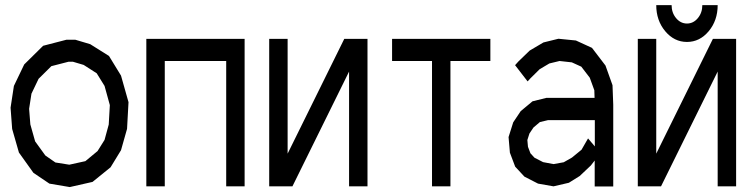

<svg xmlns="http://www.w3.org/2000/svg" viewBox="-20 -760 2994 763"><path d="M460.9 -459.5 490.7 -354 484.9 -248 460.9 -163.1 419.4 -95.2 347.7 -37.1 257.3 -16.6 176.3 -30.3 112.8 -73.2 55.2 -153.8 28.3 -247.6 22 -332 35.2 -418.5 76.2 -503.9 151.4 -578.1 244.1 -602.1H279.3L338.4 -584.5L413.1 -537.6ZM412.1 -265.1 416.5 -342.3 395.5 -418.5 364.3 -468.8 312.5 -502 270 -514.6H252L184.1 -497.1L133.3 -446.8L105 -387.7L95.7 -327.6L100.6 -265.6L119.6 -198.2L160.2 -142.1L200.2 -114.3L255.4 -105.5L319.3 -119.6L367.7 -159.7L395.5 -204.1Z M952.1 -605.5V-19.5H878.9V-517.6H634.8V-19.5H561.5V-605.5Z M1049.8 -19.5V-605.5H1123V-149.4L1348.1 -605.5H1440.4V-19.5H1367.2V-475.6L1142.1 -19.5Z M1928.7 -605.5V-517.6H1770V-19.5H1696.8V-517.6H1538.1V-605.5Z M2414.1 -421.4 2417 -343.8V-19H2343.3V-122.1L2328.1 -102.5L2283.7 -60.5L2240.7 -33.7L2179.7 -19.5L2118.2 -30.3L2064 -58.1L2027.3 -97.7L2006.3 -153.3L2001 -215.3L2019.5 -273.9L2049.3 -318.4L2096.2 -357.4L2151.4 -371.1H2342.8L2341.8 -401.4L2323.7 -451.2L2290 -495.1L2252.4 -512.2L2203.6 -517.6L2163.1 -507.8L2124.5 -484.9L2087.4 -448.2L2076.7 -436.5L2026.9 -501L2040 -515.6L2085 -559.1L2139.6 -591.3L2199.2 -606L2268.6 -599.1L2332.5 -569.8L2386.2 -499.5ZM2316.9 -210 2343.8 -178.2V-282.7H2158.2L2125.5 -274.9L2100.1 -253.4L2084 -229.5L2075.7 -203.6L2078.1 -176.8L2087.9 -150.9L2104 -133.3L2138.2 -115.7L2179.7 -107.9L2220.2 -115.2L2252.9 -133.8L2291 -165Z M2514.6 -19.5V-605.5H2587.9V-149.4L2813 -605.5H2905.3V-19.5H2832V-475.6L2606.9 -19.5ZM2771 -739.7H2832Q2832 -678.7 2796.4 -636Q2760.7 -593.3 2710 -593.3Q2659.2 -593.3 2623.5 -636Q2587.9 -678.7 2587.9 -739.7H2648.9Q2648.9 -709.5 2666.7 -688Q2684.6 -666.5 2710 -666.5Q2735.4 -666.5 2753.2 -688Q2771 -709.5 2771 -739.7Z"/></svg>

Font: Gap Sans
Style: Regular
Weight: 400
Designer: Alexandre Liziard and Étienne Ozeray
Foundry: Interstices.io
Version: Version 1.6.1 - December 3. 2014